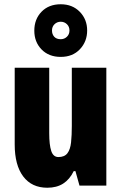

<svg xmlns="http://www.w3.org/2000/svg" viewBox="-20 -871 569 901"><path d="M479 -553V0H353L334 -68H326Q307 -29 276.5 -9.5Q246 10 202 10Q129 10 89 -43Q49 -96 49 -193V-553H211V-246Q211 -191 220.5 -162.5Q230 -134 254 -134Q283 -134 296.5 -152Q310 -170 313.5 -203Q317 -236 317 -280V-553ZM265 -604Q209 -604 175 -639Q141 -674 141 -727Q141 -781 175 -816Q209 -851 265 -851Q320 -851 354.5 -815.5Q389 -780 389 -728Q389 -676 355 -640Q321 -604 265 -604ZM265 -687Q282 -687 294 -698.5Q306 -710 306 -728Q306 -746 294 -757.5Q282 -769 265 -769Q248 -769 236 -757.5Q224 -746 224 -728Q224 -710 234.5 -698.5Q245 -687 265 -687Z"/></svg>

Font: Noto Sans Kannada ExtraCondensed Black
Style: Regular
Weight: 900
Width: 2
Designer: Jelle Bosma - Monotype Design Team
Foundry: Monotype Imaging Inc.
Version: Version 2.005; ttfautohint (v1.8.4.7-5d5b)